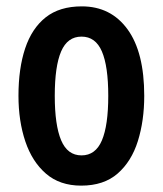

<svg xmlns="http://www.w3.org/2000/svg" viewBox="-20 -573 512 603"><path d="M433 -272Q433 -194 413 -130Q393 -66 349.5 -28Q306 10 235 10Q168 10 124.5 -27.5Q81 -65 59.5 -129Q38 -193 38 -272Q38 -358 59 -421Q80 -484 123.5 -518.5Q167 -553 237 -553Q328 -553 380.5 -481Q433 -409 433 -272ZM152 -272Q152 -180 172 -132.5Q192 -85 236 -85Q280 -85 300 -132Q320 -179 320 -272Q320 -365 300 -411.5Q280 -458 236 -458Q192 -458 172 -411.5Q152 -365 152 -272Z"/></svg>

Font: Noto Sans Lao ExtraCondensed SemiBold
Style: Regular
Weight: 600
Width: 2
Designer: Monotype Design Team
Foundry: Monotype Imaging Inc.
Version: Version 2.003; ttfautohint (v1.8.4.7-5d5b)